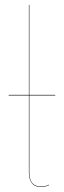

<svg xmlns="http://www.w3.org/2000/svg" viewBox="-20 -750 259 779"><path d="M204.1 -362.8H99.1V-49.8Q99.1 6.8 146 6.8Q163.6 6.8 179.2 -1V1Q163.6 8.8 146 8.8Q121.6 8.8 109.4 -6.6Q97.2 -22 97.2 -49.8V-362.8H15.1V-365.2H97.2V-730H99.1V-365.2H204.1Z"/></svg>

Font: Fira Sans Compressed Two
Style: Regular
Weight: 100
Width: 1
Designer: Carrois Corporate & Edenspiekermann AG
Foundry: Carrois Corporate GbR & Edenspiekermann AG
Version: Version 4.203;PS 004.203;hotconv 1.0.88;makeotf.lib2.5.64775